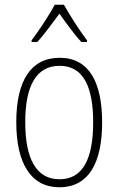

<svg xmlns="http://www.w3.org/2000/svg" viewBox="-20 -784 502 814"><path d="M251 -764H212C189 -720 142 -650 114 -613V-606H138C168 -638 204 -689 232 -726C260 -687 294 -639 325 -606H349V-613C326 -642 276 -718 251 -764ZM413 -265C413 -433 359 -539 233 -539C111 -539 49 -442 49 -266C49 -90 112 10 232 10C353 10 413 -89 413 -265ZM87 -266C87 -419 133 -505 233 -505C336 -505 375 -411 375 -266C375 -108 330 -24 232 -24C133 -24 87 -112 87 -266Z"/></svg>

Font: Noto Sans Devanagari Condensed ExtraLight
Style: Regular
Weight: 200
Width: 3
Designer: Jelle Bosma - Monotype Design Team
Foundry: Monotype Imaging Inc.
Version: Version 2.004